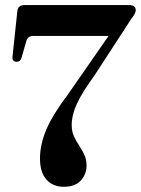

<svg xmlns="http://www.w3.org/2000/svg" viewBox="-20 -720 553 754"><path d="M320 -68.5Q319.5 -34.5 296.8 -10.5Q274 13.5 231 13.5Q187.5 13.5 162.2 -15Q137 -43.5 137 -98Q137 -152 161.8 -210.8Q186.5 -269.5 247 -349.5L406.5 -579H112Q88.5 -579 83 -557.5L64.5 -493Q60.5 -477.5 45.5 -477.5Q27.5 -477.5 29 -496.5L48 -675.5Q50 -700 75.5 -700H487.5Q513 -700 513 -680Q513 -673.5 509.2 -666Q505.5 -658.5 495 -645L352.5 -426Q301 -355 281.2 -311Q261.5 -267 261.5 -229.5Q261.5 -204.5 270.2 -185.2Q279 -166 290.5 -148.8Q302 -131.5 311 -112.5Q320 -93.5 320 -68.5Z"/></svg>

Font: Fraunces 72pt SemiBold
Style: Regular
Weight: 600
Version: Version 1.000;[b76b70a41]